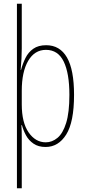

<svg xmlns="http://www.w3.org/2000/svg" viewBox="-20 -780 463 1032"><path d="M378 -270Q378 -124 336 -57Q294 10 225 10Q186 10 160 -8Q134 -26 119.5 -53Q105 -80 98 -107H95Q96 -98 96.5 -79.5Q97 -61 97 -37V232H71V-760H97V-520Q97 -496 95.5 -465Q94 -434 91 -404H93Q102 -438 117 -468.5Q132 -499 159 -518Q186 -537 228 -537Q302 -537 340 -471Q378 -405 378 -270ZM353 -270Q353 -386 322.5 -449Q292 -512 227 -512Q166 -512 131.5 -453Q97 -394 97 -292V-219Q97 -121 134 -68Q171 -15 226 -15Q260 -15 289 -39Q318 -63 335.5 -119Q353 -175 353 -270Z"/></svg>

Font: Noto Sans Thai ExtCond Thin
Style: Regular
Weight: 100
Width: 2
Designer: Monotype Design Team
Foundry: Monotype Imaging Inc.
Version: Version 2.002; ttfautohint (v1.8.4.7-5d5b)